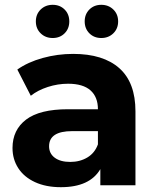

<svg xmlns="http://www.w3.org/2000/svg" viewBox="-20 -770 644 798"><path d="M543 -307V0H397V-67Q353 8 233 8Q171 8 125.5 -13Q80 -34 56 -71Q32 -108 32 -155Q32 -230 88.5 -273Q145 -316 263 -316H387Q387 -367 356 -394.5Q325 -422 263 -422Q220 -422 178.5 -408.5Q137 -395 108 -372L52 -481Q96 -512 157.5 -529Q219 -546 284 -546Q409 -546 476 -486.5Q543 -427 543 -307ZM387 -170V-225H280Q184 -225 184 -162Q184 -132 207.5 -114.5Q231 -97 272 -97Q312 -97 343 -115.5Q374 -134 387 -170ZM129 -681Q129 -711 149 -730.5Q169 -750 199 -750Q229 -750 248.5 -730.5Q268 -711 268 -681Q268 -651 248.5 -631.5Q229 -612 199 -612Q169 -612 149 -631.5Q129 -651 129 -681ZM332 -681Q332 -711 351.5 -730.5Q371 -750 401 -750Q431 -750 451 -730.5Q471 -711 471 -681Q471 -651 451 -631.5Q431 -612 401 -612Q371 -612 351.5 -631.5Q332 -651 332 -681Z"/></svg>

Font: Montserrat-Bold
Style: Bold
Weight: 700
Version: Version 7.200